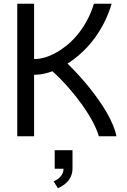

<svg xmlns="http://www.w3.org/2000/svg" viewBox="-20 -736 688 1037"><path d="M73.2 0V-715.8H164.1V-417.5H172.9Q192.4 -417.5 218.5 -424.6Q244.6 -431.6 273.9 -446.8Q303.2 -461.9 334 -485.6Q364.7 -509.3 393.3 -542.5Q421.9 -575.7 446.3 -618.9Q470.7 -662.1 487.3 -715.8H583Q565.4 -657.2 539.6 -607.9Q513.7 -558.6 482.2 -518.3Q450.7 -478 415.5 -446.5Q380.4 -415 344.7 -392.6Q374 -363.8 403.6 -331.5Q433.1 -299.3 460.7 -265.1Q488.3 -231 512.9 -196Q537.6 -161.1 557.1 -127Q576.7 -92.8 590.1 -60.5Q603.5 -28.3 608.9 0H513.7Q503.9 -35.2 480.5 -79.1Q457 -123 423.8 -169.7Q390.6 -216.3 349.6 -263.2Q308.6 -310.1 263.2 -351.1Q211.9 -332.5 172.9 -332.5H164.1V0ZM275.4 175.3V75.2H371.6V175.3Q371.6 208 352.8 234.9Q334 261.7 293 280.8L269.5 243.2Q294.4 233.4 308.8 215.3Q323.2 197.3 323.2 175.3Z"/></svg>

Font: Arian AMU
Style: Regular
Weight: 400
Designer: Ruben Hakobyan (Tarumian)
Foundry: Ruben Hakobyan (Tarumian)
Version: Version 4.003